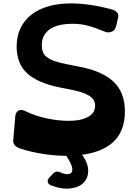

<svg xmlns="http://www.w3.org/2000/svg" viewBox="-20 -898 813 1130"><path d="M445 -9Q445 -7 447 -7L452 -1Q495 51 498.5 97Q502 143 476 173Q450 203 398.5 210.5Q347 218 280 193Q265 187 261.5 174Q258 161 269 149L294 122Q310 106 332 115Q355 126 373.5 127Q392 128 400.5 117.5Q409 107 403.5 84.5Q398 62 374 25L371 19Q342 19 308 16.5Q274 14 237.5 8.5Q201 3 164 -5.5Q127 -14 93 -26Q78 -31 67 -43Q56 -55 58 -73L70 -214Q72 -237 88 -246.5Q104 -256 127 -245Q157 -230 190 -219Q223 -208 256.5 -201Q290 -194 322 -190.5Q354 -187 382 -187Q435 -187 466.5 -197Q498 -207 514.5 -221Q531 -235 535.5 -250Q540 -265 540 -274Q540 -287 535.5 -300Q531 -313 517.5 -325Q504 -337 478 -348Q452 -359 409 -368L338 -382Q205 -408 141.5 -465Q78 -522 78 -625Q78 -685 100.5 -732Q123 -779 164.5 -811.5Q206 -844 265 -861Q324 -878 397 -878Q454 -878 516.5 -868.5Q579 -859 640 -842Q657 -837 668.5 -825.5Q680 -814 675 -794L663 -743Q658 -720 637.5 -711.5Q617 -703 596 -712Q541 -735 498 -746.5Q455 -758 410 -758Q316 -758 271 -724.5Q226 -691 226 -634Q226 -611 232 -593.5Q238 -576 255 -562.5Q272 -549 301.5 -538.5Q331 -528 378 -519L449 -505Q584 -479 649.5 -416Q715 -353 715 -242Q715 -124 644 -60Q573 4 435 16Z"/></svg>

Font: OpenDyslexic3
Style: Bold
Weight: 700
Designer: Abelardo Gonzalez
Version: Version 1.000;PS 001.001;hotconv 1.0.56